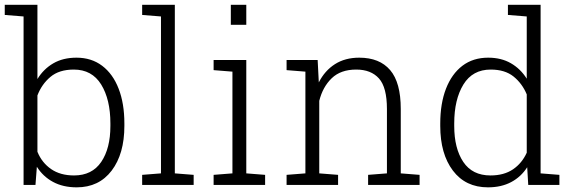

<svg xmlns="http://www.w3.org/2000/svg" viewBox="-26 -782 2428 812"><path d="M298.3 10.3Q240.7 10.3 198.2 -12.7Q155.8 -35.6 129.9 -76.7L124 0H73.7V-712.4L-5.9 -718.8V-761.7H132.3V-447.8Q158.2 -490.2 199.5 -514.2Q240.7 -538.1 297.4 -538.1Q360.8 -538.1 406.2 -503.7Q451.7 -469.2 475.8 -406.7Q500 -344.2 500 -259.8V-249.5Q500 -131.3 446.3 -60.5Q392.6 10.3 298.3 10.3ZM287.1 -40Q363.3 -40 402.1 -97.2Q440.9 -154.3 440.9 -249.5V-259.8Q440.9 -361.3 401.9 -424.6Q362.8 -487.8 286.1 -487.8Q224.1 -487.8 187.3 -456.8Q150.4 -425.8 132.3 -378.4V-140.1Q150.9 -94.2 189.9 -67.1Q229 -40 287.1 -40Z M575.2 0V-42.5L654.8 -48.8V-712.4L575.2 -718.8V-761.7H713.4V-48.8L793 -42.5V0Z M877.4 0V-42.5L957 -48.8V-479L877.4 -485.4V-528.3H1015.6V-48.8L1095.2 -42.5V0ZM950.2 -677.2V-761.7H1015.6V-677.2Z M1186 0V-42.5L1265.6 -48.8V-479L1186 -485.4V-528.3H1317.4L1322.3 -433.6Q1347.7 -483.4 1390.6 -510.7Q1433.6 -538.1 1493.2 -538.1Q1579.1 -538.1 1624 -485.6Q1668.9 -433.1 1668.9 -321.3V-48.8L1748.5 -42.5V0H1530.8V-42.5L1610.4 -48.8V-320.8Q1610.4 -412.6 1576.7 -450.2Q1543 -487.8 1480.5 -487.8Q1415 -487.8 1377 -451.2Q1338.9 -414.6 1324.2 -355.5V-48.8L1403.8 -42.5V0Z M2037.6 10.3Q1942.9 10.3 1889.4 -60.5Q1835.9 -131.3 1835.9 -249.5V-259.8Q1835.9 -344.2 1860.1 -406.7Q1884.3 -469.2 1929.4 -503.7Q1974.6 -538.1 2038.6 -538.1Q2093.8 -538.1 2134.5 -514.6Q2175.3 -491.2 2201.7 -449.2V-712.4L2122.1 -718.8V-761.7H2260.3V-48.8L2339.8 -42.5V0H2208L2203.6 -74.7Q2177.7 -34.2 2136 -12Q2094.2 10.3 2037.6 10.3ZM2048.3 -40Q2105.5 -40 2143.6 -65.9Q2181.6 -91.8 2201.7 -136.2V-382.8Q2182.6 -428.7 2146 -458.3Q2109.4 -487.8 2049.3 -487.8Q1972.7 -487.8 1933.8 -424.6Q1895 -361.3 1895 -259.8V-249.5Q1895 -154.3 1933.3 -97.2Q1971.7 -40 2048.3 -40Z"/></svg>

Font: Roboto Slab Light
Style: Regular
Weight: 300
Designer: Google
Version: Version 2.000; ttfautohint (v1.8.1.43-b0c9)